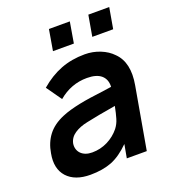

<svg xmlns="http://www.w3.org/2000/svg" viewBox="-141 -869 882 989"><g transform="rotate(-20 300.0 -374.5)"><path d="M355 -763.5 335.5 -649H221L240.5 -763.5ZM571 -763.5 551 -649H436.5L456.5 -763.5ZM389.5 0 403 -74Q353 -24 303 -4Q252.5 15.5 185.5 15.5Q101 15.5 58.5 -31Q16.5 -78 31.5 -157.5Q40.5 -213.5 71 -253.5Q101.5 -293.5 158.5 -317.5Q179.5 -326.5 204 -333.5Q228.5 -340.5 257.2 -346.5Q286 -352.5 320.2 -357.5Q354.5 -362.5 395 -367.5L439.5 -374Q441.5 -414.5 415.8 -437Q390 -459.5 337.5 -459.5Q250 -459.5 181 -401L122 -484.5Q176.5 -531.5 236.5 -554.8Q296.5 -578 368.5 -578Q412.5 -578 452.5 -562Q492.5 -546 518.5 -518.5Q580 -458.5 558.5 -338.5L499 0ZM424 -275Q324 -258.5 262.5 -245Q220 -236.5 191.2 -217.2Q162.5 -198 156 -166.5Q153.5 -150 157.8 -136Q162 -122 172.2 -111.5Q182.5 -101 198 -95.2Q213.5 -89.5 233.5 -89.5Q278.5 -89.5 318 -109.2Q357.5 -129 384.5 -162.5Q401 -184 408.5 -210Q412.5 -223 416.2 -239Q420 -255 424 -275Z"/></g></svg>

Font: Russisch Sans
Style: Bold Italic
Weight: 700
Italic angle: -10°
Designer: Michael Sharanda (font) & Cristiano Sobral (main changes)
Foundry: Michael Sharanda
Version: Version 2.00;September 8, 2020;FontCreator 13.0.0.2681 64-bi